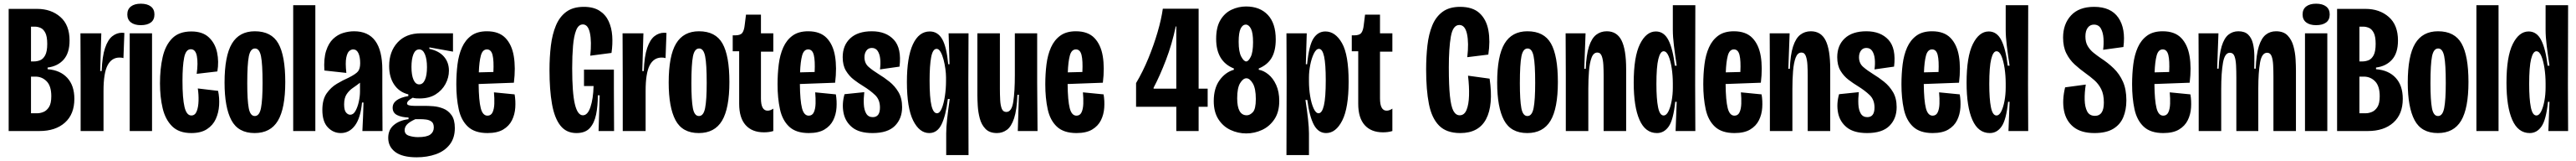

<svg xmlns="http://www.w3.org/2000/svg" viewBox="-20 -708 13962 870"><path d="M27 0V-660H181Q257 -660 307 -616.5Q357 -573 357 -489Q357 -422 325 -386Q293 -350 238 -343V-334Q306 -329 344.5 -287.5Q383 -246 383 -174Q383 -91 332 -45.5Q281 0 194 0ZM148 -376H163Q181 -376 197.5 -382.5Q214 -389 225 -409.5Q236 -430 236 -471Q236 -511 225.5 -531Q215 -551 199.5 -557.5Q184 -564 169 -564H148ZM148 -96H183Q198 -96 215.5 -103Q233 -110 245.5 -129.5Q258 -149 258 -188Q258 -243 233 -268.5Q208 -294 172 -294H148Z M417 0V-278L416 -528H529L523 -324H531Q534 -404 549.5 -449Q565 -494 589 -512.5Q613 -531 641 -531Q649 -531 654 -530L649 -394Q641 -397 628 -397Q585 -397 563 -355Q541 -313 541 -217V0Z M683 0V-528H804V0ZM743 -572Q709 -572 689.5 -587Q670 -602 670 -630Q670 -658 689.5 -673Q709 -688 743 -688Q778 -688 797.5 -673Q817 -658 817 -630Q817 -601 797.5 -586.5Q778 -572 743 -572Z M1017 11Q950 11 913 -25.5Q876 -62 861.5 -123Q847 -184 847 -258Q847 -336 861.5 -399.5Q876 -463 913 -500.5Q950 -538 1017 -538Q1078 -538 1112 -506Q1146 -474 1156.5 -424.5Q1167 -375 1158 -322L1046 -309Q1054 -367 1047 -404.5Q1040 -442 1014 -442Q987 -442 978 -396.5Q969 -351 969 -272Q969 -176 980 -130Q991 -84 1017 -84Q1037 -84 1046 -106.5Q1055 -129 1056 -163Q1057 -197 1052 -230L1162 -217Q1170 -179 1167.5 -139Q1165 -99 1149.5 -65Q1134 -31 1101.5 -10Q1069 11 1017 11Z M1360 11Q1271 11 1234 -58.5Q1197 -128 1197 -262Q1197 -406 1237 -472.5Q1277 -539 1361 -539Q1451 -539 1488.5 -473Q1526 -407 1526 -265Q1526 -122 1486 -55.5Q1446 11 1360 11ZM1361 -81Q1386 -81 1394.5 -124.5Q1403 -168 1403 -260Q1403 -362 1394.5 -404Q1386 -446 1362 -446Q1337 -446 1328.5 -403.5Q1320 -361 1320 -258Q1320 -167 1328 -124Q1336 -81 1361 -81Z M1569 0V-680H1689V0Z M1827 11Q1786 11 1756.5 -20Q1727 -51 1727 -114Q1727 -170 1750 -203Q1773 -236 1806 -255.5Q1839 -275 1869 -288Q1909 -308 1920.5 -322.5Q1932 -337 1932 -367Q1932 -400 1922.5 -420.5Q1913 -441 1894 -441Q1883 -441 1872.5 -432Q1862 -423 1856.5 -396Q1851 -369 1857 -314L1738 -327Q1734 -392 1747.5 -433.5Q1761 -475 1785.5 -498Q1810 -521 1840 -530Q1870 -539 1899 -539Q2052 -539 2052 -331V-212Q2052 -159 2052.5 -106Q2053 -53 2053 0H1944Q1946 -39 1947.5 -77.5Q1949 -116 1950 -154H1942Q1934 -70 1903.5 -29.5Q1873 11 1827 11ZM1878 -88Q1895 -88 1906.5 -108.5Q1918 -129 1924.5 -158Q1931 -187 1931 -214V-261Q1912 -246 1892.5 -233Q1873 -220 1859 -199.5Q1845 -179 1845 -144Q1845 -112 1855.5 -100Q1866 -88 1878 -88Z M2238 142Q2161 142 2122.5 113.5Q2084 85 2084 37Q2084 -7 2114.5 -32.5Q2145 -58 2194 -64V-73Q2157 -74 2132.5 -86Q2108 -98 2108 -126Q2108 -174 2193 -189V-198Q2144 -210 2116.5 -250.5Q2089 -291 2089 -351Q2089 -429 2134.5 -478.5Q2180 -528 2261 -528H2435V-429L2307 -452V-444Q2359 -433 2386 -402Q2413 -371 2413 -326Q2413 -289 2394.5 -254.5Q2376 -220 2341 -198Q2306 -176 2254 -176Q2247 -176 2236 -176.5Q2225 -177 2217 -180Q2186 -163 2186 -149Q2186 -142 2196.5 -139Q2207 -136 2225 -136H2282Q2301 -136 2328 -134Q2355 -132 2382 -121.5Q2409 -111 2427 -86Q2445 -61 2445 -16Q2445 38 2417 73.5Q2389 109 2342 125.5Q2295 142 2238 142ZM2252 -252Q2272 -252 2283 -276.5Q2294 -301 2294 -345Q2294 -388 2283 -414.5Q2272 -441 2252 -441Q2231 -441 2220.5 -415Q2210 -389 2210 -346Q2210 -302 2221 -277Q2232 -252 2252 -252ZM2245 33Q2293 33 2312 19Q2331 5 2331 -19Q2331 -42 2318.5 -51Q2306 -60 2289.5 -62Q2273 -64 2260 -64H2231Q2198 -49 2185.5 -35Q2173 -21 2173 -5Q2173 18 2196.5 25.5Q2220 33 2245 33Z M2622 11Q2553 11 2516 -23.5Q2479 -58 2466 -118Q2453 -178 2453 -252Q2453 -309 2459.5 -360.5Q2466 -412 2484 -452Q2502 -492 2534.5 -515.5Q2567 -539 2619 -539Q2684 -539 2719 -503Q2754 -467 2764.5 -404.5Q2775 -342 2765 -261L2574 -254Q2575 -164 2585.5 -123.5Q2596 -83 2622 -83Q2641 -83 2649.5 -101Q2658 -119 2659 -147.5Q2660 -176 2657 -209L2769 -198Q2775 -163 2772.5 -126Q2770 -89 2754.5 -58Q2739 -27 2707 -8Q2675 11 2622 11ZM2619 -441Q2595 -441 2586 -407.5Q2577 -374 2575 -317L2654 -319Q2657 -380 2649.5 -410.5Q2642 -441 2619 -441Z M3104 11Q3049 11 3017 -29.5Q2985 -70 2971.5 -146.5Q2958 -223 2958 -329Q2958 -399 2965.5 -461Q2973 -523 2993 -570.5Q3013 -618 3049.5 -644.5Q3086 -671 3144 -671Q3196 -671 3229 -650Q3262 -629 3278.5 -593.5Q3295 -558 3298 -513.5Q3301 -469 3294 -422L3179 -407Q3187 -484 3177 -530Q3167 -576 3139 -576Q3115 -576 3102.5 -544.5Q3090 -513 3085.5 -459.5Q3081 -406 3081 -340Q3081 -206 3095.5 -145.5Q3110 -85 3139 -85Q3165 -85 3180 -129.5Q3195 -174 3197 -243H3145V-332H3307V-232L3308 0H3224L3230 -193H3220Q3220 -135 3210.5 -89Q3201 -43 3176.5 -16Q3152 11 3104 11Z M3355 0V-278L3354 -528H3467L3461 -324H3469Q3472 -404 3487.5 -449Q3503 -494 3527 -512.5Q3551 -531 3579 -531Q3587 -531 3592 -530L3587 -394Q3579 -397 3566 -397Q3523 -397 3501 -355Q3479 -313 3479 -217V0Z M3767 11Q3678 11 3641 -58.5Q3604 -128 3604 -262Q3604 -406 3644 -472.5Q3684 -539 3768 -539Q3858 -539 3895.5 -473Q3933 -407 3933 -265Q3933 -122 3893 -55.5Q3853 11 3767 11ZM3768 -81Q3793 -81 3801.5 -124.5Q3810 -168 3810 -260Q3810 -362 3801.5 -404Q3793 -446 3769 -446Q3744 -446 3735.5 -403.5Q3727 -361 3727 -258Q3727 -167 3735 -124Q3743 -81 3768 -81Z M4120 7Q4056 7 4021 -32Q3986 -71 3986 -147V-431H3951V-517H3964Q3993 -517 4003 -530.5Q4013 -544 4016 -573L4023 -629H4104V-528H4171V-429H4104V-176Q4104 -110 4140 -110Q4155 -110 4171 -121V0Q4158 4 4145.5 5.5Q4133 7 4120 7Z M4363 11Q4294 11 4257 -23.5Q4220 -58 4207 -118Q4194 -178 4194 -252Q4194 -309 4200.5 -360.5Q4207 -412 4225 -452Q4243 -492 4275.5 -515.5Q4308 -539 4360 -539Q4425 -539 4460 -503Q4495 -467 4505.5 -404.5Q4516 -342 4506 -261L4315 -254Q4316 -164 4326.5 -123.5Q4337 -83 4363 -83Q4382 -83 4390.5 -101Q4399 -119 4400 -147.5Q4401 -176 4398 -209L4510 -198Q4516 -163 4513.5 -126Q4511 -89 4495.5 -58Q4480 -27 4448 -8Q4416 11 4363 11ZM4360 -441Q4336 -441 4327 -407.5Q4318 -374 4316 -317L4395 -319Q4398 -380 4390.5 -410.5Q4383 -441 4360 -441Z M4709 11Q4637 11 4599 -19.5Q4561 -50 4551.5 -98.5Q4542 -147 4557 -199L4664 -210Q4660 -176 4661.5 -145Q4663 -114 4674.5 -94.5Q4686 -75 4710 -75Q4749 -75 4749 -127Q4749 -169 4723 -194Q4697 -219 4658 -243Q4633 -258 4607.5 -277.5Q4582 -297 4564.5 -326Q4547 -355 4547 -399Q4547 -463 4588 -501Q4629 -539 4705 -539Q4782 -539 4824.5 -493Q4867 -447 4855 -348L4749 -333Q4753 -362 4750.5 -388.5Q4748 -415 4737 -432Q4726 -449 4705 -449Q4686 -449 4675.5 -434.5Q4665 -420 4665 -399Q4665 -366 4687.5 -346.5Q4710 -327 4741 -308Q4771 -290 4800.5 -266.5Q4830 -243 4849.5 -210Q4869 -177 4869 -129Q4869 -67 4830 -28Q4791 11 4709 11Z M5108 130V13Q5108 -19 5113 -64.5Q5118 -110 5127 -173H5117Q5106 -84 5083 -36.5Q5060 11 5016 11Q4963 11 4929 -56.5Q4895 -124 4895 -265Q4895 -399 4927.5 -468.5Q4960 -538 5019 -538Q5062 -538 5086 -497Q5110 -456 5119 -361H5126L5121 -528H5229L5228 -276L5229 130ZM5058 -96Q5073 -96 5084 -122.5Q5095 -149 5101 -189Q5107 -229 5107 -269V-291Q5107 -310 5103.5 -336Q5100 -362 5093.5 -386.5Q5087 -411 5077.5 -427.5Q5068 -444 5056 -444Q5035 -444 5026.5 -399Q5018 -354 5018 -273Q5018 -180 5028 -138Q5038 -96 5058 -96Z M5383 11Q5343 11 5321 -11.5Q5299 -34 5290 -68Q5281 -102 5279 -136Q5277 -170 5277 -193V-528H5399V-228Q5399 -197 5400.5 -168Q5402 -139 5409 -121Q5416 -103 5434 -103Q5463 -103 5471.5 -158Q5480 -213 5480 -303V-528H5601V-262L5603 0H5496L5502 -196H5494Q5491 -114 5476 -69Q5461 -24 5437 -6.5Q5413 11 5383 11Z M5814 11Q5745 11 5708 -23.5Q5671 -58 5658 -118Q5645 -178 5645 -252Q5645 -309 5651.5 -360.5Q5658 -412 5676 -452Q5694 -492 5726.5 -515.5Q5759 -539 5811 -539Q5876 -539 5911 -503Q5946 -467 5956.5 -404.5Q5967 -342 5957 -261L5766 -254Q5767 -164 5777.5 -123.5Q5788 -83 5814 -83Q5833 -83 5841.5 -101Q5850 -119 5851 -147.5Q5852 -176 5849 -209L5961 -198Q5967 -163 5964.5 -126Q5962 -89 5946.5 -58Q5931 -27 5899 -8Q5867 11 5814 11ZM5811 -441Q5787 -441 5778 -407.5Q5769 -374 5767 -317L5846 -319Q5849 -380 5841.5 -410.5Q5834 -441 5811 -441Z M6137 -131V-259Q6174 -321 6203.5 -392.5Q6233 -464 6253.5 -534Q6274 -604 6282 -661H6476V-229H6525V-131H6476V0H6355V-131ZM6232 -229H6355V-565H6352Q6332 -470 6299 -384Q6266 -298 6232 -234Z M6734 13Q6689 13 6648.5 -6Q6608 -25 6583 -64Q6558 -103 6558 -162Q6558 -231 6589.5 -274.5Q6621 -318 6667 -331V-338Q6571 -376 6571 -498Q6571 -561 6594 -599.5Q6617 -638 6654.5 -655.5Q6692 -673 6733 -673Q6808 -673 6851 -627.5Q6894 -582 6894 -495Q6894 -434 6872 -396Q6850 -358 6802 -338V-331Q6828 -327 6854 -306Q6880 -285 6896.5 -248.5Q6913 -212 6913 -162Q6913 -103 6887 -64Q6861 -25 6820 -6Q6779 13 6734 13ZM6734 -376Q6746 -376 6758.5 -401Q6771 -426 6771 -480Q6771 -531 6759.5 -553Q6748 -575 6732 -575Q6714 -575 6703.5 -553Q6693 -531 6693 -482Q6693 -428 6707 -402Q6721 -376 6734 -376ZM6737 -85Q6754 -85 6770 -102Q6786 -119 6786 -173Q6786 -230 6769.5 -257.5Q6753 -285 6735 -285Q6717 -285 6701 -259Q6685 -233 6685 -177Q6685 -85 6737 -85Z M6952 130 6953 -269 6952 -528H7062L7057 -361H7064Q7074 -463 7098.5 -500.5Q7123 -538 7163 -538Q7217 -538 7253 -475Q7289 -412 7289 -267Q7289 -125 7254.5 -57Q7220 11 7167 11Q7125 11 7101 -33Q7077 -77 7065 -168H7055Q7064 -109 7069 -63.5Q7074 -18 7074 13V130ZM7126 -96Q7145 -96 7155 -138.5Q7165 -181 7165 -274Q7165 -362 7156 -403Q7147 -444 7128 -444Q7113 -444 7100.5 -418.5Q7088 -393 7081 -357.5Q7074 -322 7074 -290V-268Q7074 -228 7080.5 -188.5Q7087 -149 7099 -122.5Q7111 -96 7126 -96Z M7475 7Q7411 7 7376 -32Q7341 -71 7341 -147V-431H7306V-517H7319Q7348 -517 7358 -530.5Q7368 -544 7371 -573L7378 -629H7459V-528H7526V-429H7459V-176Q7459 -110 7495 -110Q7510 -110 7526 -121V0Q7513 4 7500.5 5.5Q7488 7 7475 7Z M7894 11Q7819 11 7779 -29.5Q7739 -70 7724 -146.5Q7709 -223 7709 -332Q7709 -401 7716 -462.5Q7723 -524 7742.5 -571Q7762 -618 7798.5 -644.5Q7835 -671 7893 -671Q7962 -671 7999 -636.5Q8036 -602 8046.5 -543.5Q8057 -485 8046 -413L7932 -399Q7941 -476 7930.5 -524.5Q7920 -573 7889 -573Q7854 -573 7843 -510.5Q7832 -448 7832 -344Q7832 -246 7838 -189Q7844 -132 7857 -108.5Q7870 -85 7891 -85Q7916 -85 7928 -114Q7940 -143 7941.5 -191.5Q7943 -240 7936 -299L8053 -283Q8074 -140 8034 -64.5Q7994 11 7894 11Z M8257 11Q8168 11 8131 -58.5Q8094 -128 8094 -262Q8094 -406 8134 -472.5Q8174 -539 8258 -539Q8348 -539 8385.5 -473Q8423 -407 8423 -265Q8423 -122 8383 -55.5Q8343 11 8257 11ZM8258 -81Q8283 -81 8291.5 -124.5Q8300 -168 8300 -260Q8300 -362 8291.5 -404Q8283 -446 8259 -446Q8234 -446 8225.5 -403.5Q8217 -361 8217 -258Q8217 -167 8225 -124Q8233 -81 8258 -81Z M8466 0V-302L8465 -528H8573L8566 -336H8574Q8577 -412 8591.5 -456.5Q8606 -501 8630.5 -520Q8655 -539 8688 -539Q8743 -539 8768 -489.5Q8793 -440 8793 -335V0H8671V-300Q8671 -328 8669.5 -356.5Q8668 -385 8661 -404.5Q8654 -424 8637 -424Q8616 -424 8605.5 -396Q8595 -368 8591.5 -323Q8588 -278 8588 -229V0Z M8960 11Q8897 11 8865.5 -60Q8834 -131 8834 -261Q8834 -402 8868 -470Q8902 -538 8954 -538Q8998 -538 9022 -491.5Q9046 -445 9057 -353H9067Q9058 -412 9052 -461Q9046 -510 9046 -546V-680H9168L9167 -250L9168 0H9061L9067 -158H9059Q9049 -61 9024 -25Q8999 11 8960 11ZM8996 -84Q9011 -84 9022 -106Q9033 -128 9039.5 -162.5Q9046 -197 9046 -236V-257Q9046 -299 9040 -339Q9034 -379 9023 -405Q9012 -431 8996 -431Q8978 -431 8967.5 -389Q8957 -347 8957 -254Q8957 -173 8966 -128.5Q8975 -84 8996 -84Z M9380 11Q9311 11 9274 -23.5Q9237 -58 9224 -118Q9211 -178 9211 -252Q9211 -309 9217.5 -360.5Q9224 -412 9242 -452Q9260 -492 9292.5 -515.5Q9325 -539 9377 -539Q9442 -539 9477 -503Q9512 -467 9522.5 -404.5Q9533 -342 9523 -261L9332 -254Q9333 -164 9343.5 -123.5Q9354 -83 9380 -83Q9399 -83 9407.5 -101Q9416 -119 9417 -147.5Q9418 -176 9415 -209L9527 -198Q9533 -163 9530.5 -126Q9528 -89 9512.5 -58Q9497 -27 9465 -8Q9433 11 9380 11ZM9377 -441Q9353 -441 9344 -407.5Q9335 -374 9333 -317L9412 -319Q9415 -380 9407.5 -410.5Q9400 -441 9377 -441Z M9572 0V-302L9571 -528H9679L9672 -336H9680Q9683 -412 9697.5 -456.5Q9712 -501 9736.5 -520Q9761 -539 9794 -539Q9849 -539 9874 -489.5Q9899 -440 9899 -335V0H9777V-300Q9777 -328 9775.5 -356.5Q9774 -385 9767 -404.5Q9760 -424 9743 -424Q9722 -424 9711.5 -396Q9701 -368 9697.5 -323Q9694 -278 9694 -229V0Z M10099 11Q10027 11 9989 -19.5Q9951 -50 9941.5 -98.5Q9932 -147 9947 -199L10054 -210Q10050 -176 10051.5 -145Q10053 -114 10064.5 -94.5Q10076 -75 10100 -75Q10139 -75 10139 -127Q10139 -169 10113 -194Q10087 -219 10048 -243Q10023 -258 9997.5 -277.5Q9972 -297 9954.5 -326Q9937 -355 9937 -399Q9937 -463 9978 -501Q10019 -539 10095 -539Q10172 -539 10214.5 -493Q10257 -447 10245 -348L10139 -333Q10143 -362 10140.5 -388.5Q10138 -415 10127 -432Q10116 -449 10095 -449Q10076 -449 10065.5 -434.5Q10055 -420 10055 -399Q10055 -366 10077.5 -346.5Q10100 -327 10131 -308Q10161 -290 10190.5 -266.5Q10220 -243 10239.5 -210Q10259 -177 10259 -129Q10259 -67 10220 -28Q10181 11 10099 11Z M10454 11Q10385 11 10348 -23.5Q10311 -58 10298 -118Q10285 -178 10285 -252Q10285 -309 10291.5 -360.5Q10298 -412 10316 -452Q10334 -492 10366.5 -515.5Q10399 -539 10451 -539Q10516 -539 10551 -503Q10586 -467 10596.5 -404.5Q10607 -342 10597 -261L10406 -254Q10407 -164 10417.5 -123.5Q10428 -83 10454 -83Q10473 -83 10481.5 -101Q10490 -119 10491 -147.5Q10492 -176 10489 -209L10601 -198Q10607 -163 10604.5 -126Q10602 -89 10586.5 -58Q10571 -27 10539 -8Q10507 11 10454 11ZM10451 -441Q10427 -441 10418 -407.5Q10409 -374 10407 -317L10486 -319Q10489 -380 10481.5 -410.5Q10474 -441 10451 -441Z M10764 11Q10701 11 10669.5 -60Q10638 -131 10638 -261Q10638 -402 10672 -470Q10706 -538 10758 -538Q10802 -538 10826 -491.5Q10850 -445 10861 -353H10871Q10862 -412 10856 -461Q10850 -510 10850 -546V-680H10972L10971 -250L10972 0H10865L10871 -158H10863Q10853 -61 10828 -25Q10803 11 10764 11ZM10800 -84Q10815 -84 10826 -106Q10837 -128 10843.5 -162.5Q10850 -197 10850 -236V-257Q10850 -299 10844 -339Q10838 -379 10827 -405Q10816 -431 10800 -431Q10782 -431 10771.5 -389Q10761 -347 10761 -254Q10761 -173 10770 -128.5Q10779 -84 10800 -84Z M11331 11Q11259 11 11218 -21.5Q11177 -54 11166 -110Q11155 -166 11172 -236L11284 -251Q11277 -207 11278 -168.5Q11279 -130 11291.5 -106Q11304 -82 11334 -82Q11382 -82 11382 -154Q11382 -198 11367.5 -226.5Q11353 -255 11330 -275Q11307 -295 11283 -312Q11252 -334 11224 -359.5Q11196 -385 11178.5 -420Q11161 -455 11161 -505Q11161 -578 11204 -624.5Q11247 -671 11329 -671Q11420 -671 11460.5 -612.5Q11501 -554 11488 -454L11378 -439Q11382 -469 11380 -500.5Q11378 -532 11366 -553.5Q11354 -575 11328 -575Q11307 -575 11294.5 -558Q11282 -541 11282 -511Q11282 -480 11294.5 -459Q11307 -438 11326.5 -422.5Q11346 -407 11365 -394Q11404 -369 11435.5 -338.5Q11467 -308 11485.5 -266.5Q11504 -225 11504 -166Q11504 -114 11487 -74Q11470 -34 11432 -11.5Q11394 11 11331 11Z M11704 11Q11635 11 11598 -23.5Q11561 -58 11548 -118Q11535 -178 11535 -252Q11535 -309 11541.5 -360.5Q11548 -412 11566 -452Q11584 -492 11616.5 -515.5Q11649 -539 11701 -539Q11766 -539 11801 -503Q11836 -467 11846.5 -404.5Q11857 -342 11847 -261L11656 -254Q11657 -164 11667.5 -123.5Q11678 -83 11704 -83Q11723 -83 11731.5 -101Q11740 -119 11741 -147.5Q11742 -176 11739 -209L11851 -198Q11857 -163 11854.5 -126Q11852 -89 11836.5 -58Q11821 -27 11789 -8Q11757 11 11704 11ZM11701 -441Q11677 -441 11668 -407.5Q11659 -374 11657 -317L11736 -319Q11739 -380 11731.5 -410.5Q11724 -441 11701 -441Z M11896 0V-292L11895 -528H12003L11996 -337H12004Q12007 -414 12020.5 -458Q12034 -502 12057 -520.5Q12080 -539 12111 -539Q12145 -539 12163.5 -521.5Q12182 -504 12189.5 -474.5Q12197 -445 12197.5 -409Q12198 -373 12197 -337H12205Q12208 -414 12222 -458Q12236 -502 12259.5 -520.5Q12283 -539 12315 -539Q12356 -539 12378 -516Q12400 -493 12409.5 -458.5Q12419 -424 12421 -388Q12423 -352 12423 -326V0H12301V-292Q12301 -326 12299.5 -356Q12298 -386 12291 -404.5Q12284 -423 12267 -423Q12238 -423 12228.5 -370Q12219 -317 12219 -231V0H12100V-289Q12100 -324 12098.5 -354.5Q12097 -385 12090 -404Q12083 -423 12065 -423Q12037 -423 12027.5 -368.5Q12018 -314 12018 -226V0Z M12472 0V-528H12593V0ZM12532 -572Q12498 -572 12478.5 -587Q12459 -602 12459 -630Q12459 -658 12478.5 -673Q12498 -688 12532 -688Q12567 -688 12586.5 -673Q12606 -658 12606 -630Q12606 -601 12586.5 -586.5Q12567 -572 12532 -572Z M12646 0V-660H12800Q12876 -660 12926 -616.5Q12976 -573 12976 -489Q12976 -422 12944 -386Q12912 -350 12857 -343V-334Q12925 -329 12963.5 -287.5Q13002 -246 13002 -174Q13002 -91 12951 -45.5Q12900 0 12813 0ZM12767 -376H12782Q12800 -376 12816.5 -382.5Q12833 -389 12844 -409.5Q12855 -430 12855 -471Q12855 -511 12844.5 -531Q12834 -551 12818.5 -557.5Q12803 -564 12788 -564H12767ZM12767 -96H12802Q12817 -96 12834.5 -103Q12852 -110 12864.5 -129.5Q12877 -149 12877 -188Q12877 -243 12852 -268.5Q12827 -294 12791 -294H12767Z M13192 11Q13103 11 13066 -58.5Q13029 -128 13029 -262Q13029 -406 13069 -472.5Q13109 -539 13193 -539Q13283 -539 13320.5 -473Q13358 -407 13358 -265Q13358 -122 13318 -55.5Q13278 11 13192 11ZM13193 -81Q13218 -81 13226.5 -124.5Q13235 -168 13235 -260Q13235 -362 13226.5 -404Q13218 -446 13194 -446Q13169 -446 13160.5 -403.5Q13152 -361 13152 -258Q13152 -167 13160 -124Q13168 -81 13193 -81Z M13401 0V-680H13521V0Z M13690 11Q13627 11 13595.5 -60Q13564 -131 13564 -261Q13564 -402 13598 -470Q13632 -538 13684 -538Q13728 -538 13752 -491.5Q13776 -445 13787 -353H13797Q13788 -412 13782 -461Q13776 -510 13776 -546V-680H13898L13897 -250L13898 0H13791L13797 -158H13789Q13779 -61 13754 -25Q13729 11 13690 11ZM13726 -84Q13741 -84 13752 -106Q13763 -128 13769.5 -162.5Q13776 -197 13776 -236V-257Q13776 -299 13770 -339Q13764 -379 13753 -405Q13742 -431 13726 -431Q13708 -431 13697.5 -389Q13687 -347 13687 -254Q13687 -173 13696 -128.5Q13705 -84 13726 -84Z"/></svg>

Font: Bricolage Grotesque 48pt Condensed SemiBold
Style: Regular
Weight: 600
Width: 3
Designer: Mathieu Triay
Foundry: Atelier Triay
Version: Version 1.000; ttfautohint (v1.8.4.7-5d5b);gftools[0.9.32]